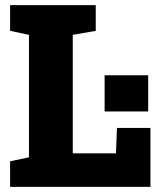

<svg xmlns="http://www.w3.org/2000/svg" viewBox="-20 -731 623 751"><path d="M19.5 0V-100.1L93.3 -115.7V-594.7L19.5 -610.4V-710.9H93.3H264.6H354.5V-610.4L264.6 -594.7V-131.3H433.6L437.5 -230.5H568.4V0ZM389.2 -294.9V-436.5H559.6V-294.9Z"/></svg>

Font: Roboto Slab LO Black
Style: Regular
Weight: 900
Designer: Google
Version: Version 2.000